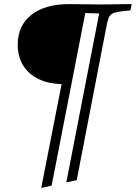

<svg xmlns="http://www.w3.org/2000/svg" viewBox="-20 -721 665 941"><path d="M398 -657 233 189 182 200 282 -309Q221 -310 172.5 -332Q124 -354 95.5 -397Q67 -440 67 -502Q67 -596 134 -648.5Q201 -701 321 -701Q330 -701 350 -700.5Q370 -700 393.5 -700Q417 -700 439 -699.5Q461 -699 474 -699Q493 -699 520.5 -699.5Q548 -700 576 -700.5Q604 -701 625 -701Q623 -685 619 -670Q582 -667 561 -663.5Q540 -660 528.5 -653Q517 -646 511.5 -630.5Q506 -615 501 -588L356 162L305 173L466 -655Z"/></svg>

Font: Tiro Telugu
Style: Italic
Weight: 400
Italic angle: -11°
Designer: Telugu: John Hudson & Fiona Ross, assisted by Kaja Sojewska. Latin: John Hudson with Paul Hanslow, assisted by Kaja Soje
Foundry: Tiro Typeworks Ltd.
Version: Version 1.52